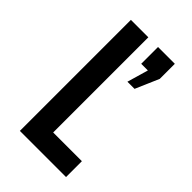

<svg xmlns="http://www.w3.org/2000/svg" viewBox="-213 -778 856 856"><g transform="rotate(45 215.0 -350.0)"><path d="M85 -700H195V-100H376V0H85ZM256 -594V-700H362V-605L314 -494H269L298 -594Z"/></g></svg>

Font: Bebas Neue Bold
Style: Regular
Weight: 700
Designer: Ryoichi Tsunekawa & LGV (GE)
Foundry: Free Software Foundation, Inc.
Version: Version 1.003 August 13, 2016